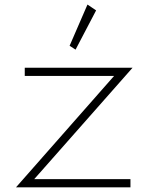

<svg xmlns="http://www.w3.org/2000/svg" viewBox="-20 -802 642 822"><path d="M48.5 0H538.5V-35H126.5L547.5 -512H86V-477H468.5ZM303.5 -589.5 391.5 -757.5 354.5 -782.5 278 -606Z"/></svg>

Font: Spartan ExtraLight
Style: Regular
Weight: 200
Designer: Matt Bailey, Mirko Velimirovic
Foundry: Matt Bailey
Version: Version 1.003; ttfautohint (v1.8.3)